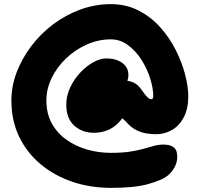

<svg xmlns="http://www.w3.org/2000/svg" viewBox="-20 -733 964 927"><path d="M515 174Q417 174 330.5 145Q244 116 177.5 61Q111 6 73 -72Q35 -150 35 -248Q35 -317 60.5 -384Q86 -451 131 -510.5Q176 -570 236.5 -615.5Q297 -661 368 -687Q439 -713 515 -713Q589 -713 648.5 -682.5Q708 -652 753 -602Q798 -552 828 -492.5Q858 -433 873.5 -374Q889 -315 889 -268Q889 -208 867.5 -167Q846 -126 810.5 -105.5Q775 -85 733 -85Q713 -85 689.5 -88.5Q666 -92 643 -102.5Q620 -113 600 -133Q584 -151 570 -162Q567 -159 565 -155Q549 -135 529.5 -121Q510 -107 486 -99.5Q462 -92 433 -92Q377 -92 338.5 -126.5Q300 -161 300 -228Q300 -271 319 -311Q338 -351 367.5 -382.5Q397 -414 430.5 -432.5Q464 -451 493 -451Q540 -451 570 -429.5Q600 -408 600 -370Q600 -356 595 -343Q610 -341 624 -335Q647 -324 663 -300Q679 -277 688 -267.5Q697 -258 702.5 -256Q708 -254 712 -254Q715 -254 716.5 -256.5Q718 -259 719 -262Q720 -265 720 -268Q720 -307 705 -354.5Q690 -402 662.5 -445Q635 -488 597.5 -515.5Q560 -543 515 -543Q455 -543 399 -518Q343 -493 299 -451Q255 -409 229.5 -356.5Q204 -304 204 -248Q204 -185 230 -137.5Q256 -90 300.5 -58.5Q345 -27 400.5 -11Q456 5 515 5Q570 5 608.5 -1Q647 -7 674.5 -15Q702 -23 724 -29Q746 -35 769 -35Q802 -35 819 -21.5Q836 -8 836 24Q836 58 814 89Q792 120 755 135Q725 148 690.5 157Q656 166 613.5 170Q571 174 515 174Z"/></svg>

Font: Shantell Sans Light ExtraBold
Style: Regular
Weight: 800
Version: Version 1.011;[c5ecc13dd]